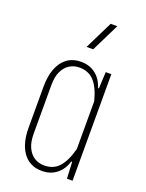

<svg xmlns="http://www.w3.org/2000/svg" viewBox="-140 -798 661 872"><g transform="rotate(20 190.5 -361.5)"><path d="M174 6Q143 6 120 -6Q97 -18 81.5 -40Q66 -62 58.5 -92Q51 -122 51 -157V-358Q51 -405 64.5 -442Q78 -479 105.5 -500Q133 -521 174 -521Q215 -521 244 -498.5Q273 -476 286 -435H290L294 -515H321V0H294L290 -80H286Q273 -39 244 -16.5Q215 6 174 6ZM176 -21Q220 -21 247 -51Q274 -81 290 -142V-373Q274 -435 247 -464.5Q220 -494 176 -494Q149 -494 128 -481Q107 -468 94.5 -442Q82 -416 82 -375V-140Q82 -100 94.5 -73.5Q107 -47 128 -34Q149 -21 176 -21ZM173 -593 240 -729H272L205 -593Z"/></g></svg>

Font: Hubot Sans Condensed ExtraLight
Style: Regular
Weight: 200
Width: 3
Designer: Deni Anggara
Foundry: GitHub, Inc., Subsidiary of Microsoft Corporation
Version: Version 2.000